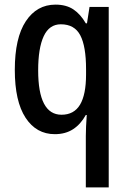

<svg xmlns="http://www.w3.org/2000/svg" viewBox="-20 -570 557 830"><path d="M351 18Q351 1 352 -22.5Q353 -46 355 -73H351Q329 -33 296 -11.5Q263 10 217 10Q137 10 90.5 -61Q44 -132 44 -268Q44 -406 91.5 -478Q139 -550 220 -550Q266 -550 297 -529.5Q328 -509 351 -469H356L367 -540H450V240H351ZM246 -74Q300 -74 326 -117.5Q352 -161 352 -248V-271Q352 -370 327 -417.5Q302 -465 243 -465Q193 -465 169 -413.5Q145 -362 145 -266Q145 -74 246 -74Z"/></svg>

Font: Noto Sans Khmer Condensed Medium
Style: Regular
Weight: 500
Width: 3
Designer: Danh Hong and the Monotype Design Team
Foundry: Monotype Imaging Inc.
Version: Version 2.004; ttfautohint (v1.8.4.7-5d5b)